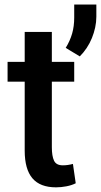

<svg xmlns="http://www.w3.org/2000/svg" viewBox="-20 -794 434 824"><path d="M322.5 -552 262 -588.5Q280.5 -618.5 289.5 -649.8Q298.5 -681 298.5 -718.5V-774.5H393.5V-722.5Q393.5 -699.5 388.5 -676.2Q383.5 -653 374.5 -630.8Q365.5 -608.5 352.2 -588.5Q339 -568.5 322.5 -552ZM220.5 10Q152 10 119 -29Q86 -68 86 -147.5V-443.5H12.5V-528.5H86V-657H202.5V-528.5H298.5V-443.5H202.5V-162.5Q202.5 -124 212 -104.2Q221.5 -84.5 249.5 -84.5Q271 -84.5 293 -90.5L305 -7.5Q288.5 1 265.5 5.5Q242.5 10 220.5 10Z"/></svg>

Font: Roberto Sans Medium
Style: Regular
Weight: 500
Designer: Google (font) & Cristiano Sobral (main changes)
Version: Version 1.000;October 12, 2021;FontCreator 14.0.0.2814 64-bi